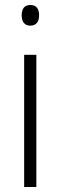

<svg xmlns="http://www.w3.org/2000/svg" viewBox="-20 -751 241 771"><path d="M102 -731C76 -731 67 -713 67 -689C67 -665 78 -648 101 -648C126 -648 137 -664 137 -690C137 -713 128 -731 102 -731ZM126 -531H77V0H126Z"/></svg>

Font: Noto Sans Armenian Condensed ExtraLight
Style: Regular
Weight: 200
Width: 3
Designer: Monotype Design Team
Foundry: Monotype Imaging Inc.
Version: Version 2.008